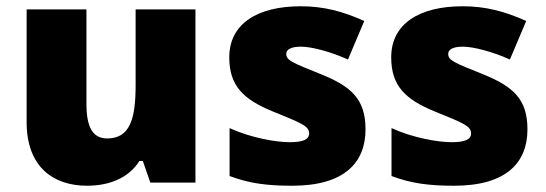

<svg xmlns="http://www.w3.org/2000/svg" viewBox="-20 -676 1744 613"><path d="M604 -646H413V-404C413 -294 394 -234 322 -234C275 -234 256 -272 256 -344V-646H65V-286C65 -144 149 -83 258 -83C326 -83 390 -106 425 -162H436L460 -93H604Z M1147 -263C1147 -360 1101 -400 1005 -439C913 -476 894 -483 894 -504C894 -519 911 -527 941 -527C974 -527 1036 -511 1091 -486L1143 -609C1074 -640 1013 -656 940 -656C803 -656 712 -601 712 -493C712 -402 757 -359 849 -321C942 -283 967 -274 967 -250C967 -231 948 -222 905 -222C863 -222 783 -235 713 -267V-114C777 -90 834 -83 913 -83C1081 -83 1147 -158 1147 -263Z M1664 -263C1664 -360 1618 -400 1522 -439C1430 -476 1411 -483 1411 -504C1411 -519 1428 -527 1458 -527C1491 -527 1553 -511 1608 -486L1660 -609C1591 -640 1530 -656 1457 -656C1320 -656 1229 -601 1229 -493C1229 -402 1274 -359 1366 -321C1459 -283 1484 -274 1484 -250C1484 -231 1465 -222 1422 -222C1380 -222 1300 -235 1230 -267V-114C1294 -90 1351 -83 1430 -83C1598 -83 1664 -158 1664 -263Z"/></svg>

Font: Noto Sans Telugu UI Black
Style: Regular
Weight: 900
Designer: Jelle Bosma - Monotype Design Team
Foundry: Monotype Imaging Inc.
Version: Version 2.005